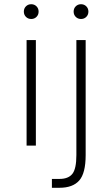

<svg xmlns="http://www.w3.org/2000/svg" viewBox="-20 -690 532 910"><path d="M106 -500H150V0H106ZM226 158H262Q304 158 323 134Q342 110 342 45V-500H386V45Q386 131 355.5 165.5Q325 200 262 200H226ZM364 -600Q349 -600 339 -610Q329 -620 329 -635Q329 -650 339 -660Q349 -670 364 -670Q379 -670 389 -660Q399 -650 399 -635Q399 -620 389 -610Q379 -600 364 -600ZM128 -600Q113 -600 103 -610Q93 -620 93 -635Q93 -650 103 -660Q113 -670 128 -670Q143 -670 153 -660Q163 -650 163 -635Q163 -620 153 -610Q143 -600 128 -600Z"/></svg>

Font: Retni Sans Light
Style: Regular
Weight: 300
Designer: Vitaly Kuzmin
Foundry: ParaType Ltd.
Version: Version 1.00;March 2, 2019;FontCreator 11.5.0.2425 64-bit; t